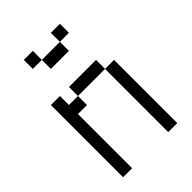

<svg xmlns="http://www.w3.org/2000/svg" viewBox="-220 -845 940 940"><g transform="rotate(-45 250.0 -375.0)"><path d="M187.5 -687.5H125V-750H187.5ZM62.5 -500H125V-437.5H187.5V-375H125V0H62.5ZM187.5 -500H375V-437.5H187.5ZM187.5 -687.5H312.5V-625H187.5ZM312.5 -750H375V-687.5H312.5ZM375 -437.5H437.5V0H375Z"/></g></svg>

Font: 寒蝉点阵体 16px
Style: Regular
Weight: 400
Designer: Designed by Warren2060
Foundry: ChillType
Version: Version 1.000